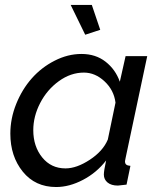

<svg xmlns="http://www.w3.org/2000/svg" viewBox="-20 -750 646 780"><path d="M267.1 -730H353L387.2 -628.9L326.2 -608.9ZM22 -207Q22 -268.6 45.9 -327.9Q69.8 -387.2 109.1 -431.6Q148.4 -476.1 201.9 -503.4Q255.4 -530.8 311 -530.8Q368.7 -530.8 408.9 -499.3Q449.2 -467.8 466.8 -418L490.2 -522H578.1L490.2 -107.9Q487.8 -95.7 487.8 -95.2Q487.8 -85.4 492.9 -81.3Q498 -77.1 509.8 -76.2L494.1 0Q463.9 3.9 459 3.9Q432.1 3.9 417 -8.5Q401.9 -21 401.9 -41Q401.9 -55.7 411.1 -98.1Q372.6 -48.3 317.1 -19.3Q261.7 9.8 208 9.8Q123 9.8 72.5 -52.7Q22 -115.2 22 -207ZM418 -183.1 449.2 -333Q442.9 -383.8 404.8 -419.4Q366.7 -455.1 320.8 -455.1Q267.1 -455.1 219 -420.2Q170.9 -385.3 143.1 -331.3Q115.2 -277.3 115.2 -221.2Q115.2 -155.3 151.4 -110.6Q187.5 -65.9 246.1 -65.9Q291.5 -65.9 345 -101.1Q398.4 -136.2 418 -183.1Z"/></svg>

Font: Rawline Medium
Style: Italic
Weight: 500
Italic angle: -12°
Designer: Matt McInerney, Pablo Impallari, Rodrigo Fuenzalida
Foundry: Matt McInerney, Pablo Impallari, Rodrigo Fuenzalida
Version: Version 4.020;PS 004.020;hotconv 1.0.88;makeotf.lib2.5.64775